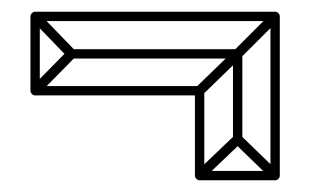

<svg xmlns="http://www.w3.org/2000/svg" viewBox="-20 -474 530 328"><path d="M102 -390V-374H386Q389 -374 383.5 -379.5Q378 -385 378 -382V-236H394V-382Q394 -385 391.5 -387.5Q389 -390 386 -390ZM34 -325 46 -313 108 -376Q110 -378 110 -381.5Q110 -385 108 -388L46 -452L34 -440L96 -376Q98 -374 98 -382Q98 -390 96 -388ZM444 -168 456 -180 392 -242Q389 -244 386 -244Q383 -244 380 -242L315 -180L327 -168L392 -230Q394 -232 386 -232Q378 -232 380 -230ZM315 -325 327 -313 392 -376Q392 -376 392 -376Q392 -376 392 -376L456 -440L444 -452L380 -388Q380 -388 380 -388Q380 -388 380 -388ZM40 -311H321L313 -319V-174Q313 -171 315.5 -168.5Q318 -166 321 -166H450Q453 -166 455.5 -168.5Q458 -171 458 -174V-446Q458 -449 455.5 -451.5Q453 -454 450 -454H40Q37 -454 34.5 -451.5Q32 -449 32 -446V-319Q32 -316 34.5 -313.5Q37 -311 40 -311ZM40 -327 48 -319V-446L40 -438H450L442 -446V-174L450 -182H321L329 -174V-319Q329 -322 326.5 -324.5Q324 -327 321 -327Z"/></svg>

Font: Tilt Prism
Style: Regular
Weight: 400
Version: Version 1.000